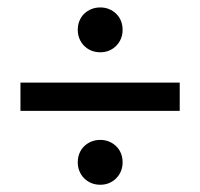

<svg xmlns="http://www.w3.org/2000/svg" viewBox="-20 -584 538 516"><path d="M35 -362H463V-286H35ZM249.5 -564Q262.5 -564 273.2 -559.5Q284 -555 292.2 -547Q300.5 -539 305 -528Q309.5 -517 309.5 -503.5Q309.5 -491 305 -480Q300.5 -469 292.2 -460.8Q284 -452.5 273.2 -448Q262.5 -443.5 249.5 -443.5Q236.5 -443.5 225.5 -448Q214.5 -452.5 206.2 -460.8Q198 -469 193.5 -480Q189 -491 189 -503.5Q189 -517 193.5 -528Q198 -539 206.2 -547Q214.5 -555 225.5 -559.5Q236.5 -564 249.5 -564ZM249.5 -208Q262.5 -208 273.2 -203.5Q284 -199 292.2 -191Q300.5 -183 305 -172Q309.5 -161 309.5 -147.5Q309.5 -135 305 -124Q300.5 -113 292.2 -104.8Q284 -96.5 273.2 -92Q262.5 -87.5 249.5 -87.5Q236.5 -87.5 225.5 -92Q214.5 -96.5 206.2 -104.8Q198 -113 193.5 -124Q189 -135 189 -147.5Q189 -161 193.5 -172Q198 -183 206.2 -191Q214.5 -199 225.5 -203.5Q236.5 -208 249.5 -208Z"/></svg>

Font: Argentum Sans
Style: Regular
Weight: 400
Designer: Julieta Ulanovsky, Owen Earl, Chris M. Simpson, Rasmus Andersson, Cristiano Sobral
Foundry: The Argentum Sans Project Authors
Version: Version 3.135; ttfautohint (v1.8.4.7-5d5b-dirty)